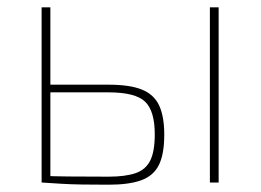

<svg xmlns="http://www.w3.org/2000/svg" viewBox="-20 -500 714 526"><path d="M277 -268Q336 -268 369 -254.5Q402 -241 416 -211Q430 -181 430 -131Q430 -77 415 -47.5Q400 -18 366.5 -6Q333 6 278 6Q235 6 204.5 5.5Q174 5 149 3.5Q124 2 94 0L106 -18Q123 -17 168 -16.5Q213 -16 277 -16Q323 -16 351 -25.5Q379 -35 391.5 -60Q404 -85 404 -132Q404 -196 377.5 -221.5Q351 -247 277 -247H105V-268ZM118 -480V0H94V-480ZM579 -480V0H555V-480Z"/></svg>

Font: Exo 2 Thin
Style: Regular
Weight: 250
Designer: Natanael Gama
Foundry: Natanael Gama
Version: Version 2.010